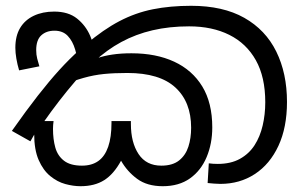

<svg xmlns="http://www.w3.org/2000/svg" viewBox="-20 -632 1047 663"><path d="M542 11Q488 11 453.5 -14.5Q419 -40 398 -77Q373 -31 340 -10Q307 11 258 11Q233 11 205.5 3.5Q178 -4 153.5 -24Q129 -44 113.5 -79.5Q98 -115 98 -170Q98 -181 99.5 -192.5Q101 -204 103 -214H165Q164 -207 163.5 -200.5Q163 -194 163 -187Q163 -151 171 -122.5Q179 -94 201 -77Q223 -60 263 -60Q297 -60 319.5 -76Q342 -92 353.5 -125Q365 -158 365 -208V-214H432V-204Q432 -140 458.5 -100Q485 -60 537 -60Q576 -60 598.5 -78Q621 -96 630.5 -125.5Q640 -155 640 -191Q640 -280 585.5 -330Q531 -380 420 -380Q374 -380 339 -376.5Q304 -373 268.5 -363Q233 -353 186 -334L283 -415Q296 -424 317 -431.5Q338 -439 367.5 -443.5Q397 -448 434 -448Q519 -448 581.5 -419Q644 -390 678.5 -333.5Q713 -277 713 -192Q713 -136 693.5 -89.5Q674 -43 636 -16Q598 11 542 11ZM741 3Q731 3 719 2Q707 1 697 0L701 -68Q708 -67 716 -66.5Q724 -66 732 -66Q777 -66 808.5 -83.5Q840 -101 859 -130.5Q878 -160 887 -198.5Q896 -237 896 -279Q896 -366 863.5 -424Q831 -482 772 -511.5Q713 -541 633 -541Q565 -541 507 -527.5Q449 -514 399 -487Q349 -460 305 -419L294 -410Q267 -383 239.5 -351Q212 -319 184.5 -283.5Q157 -248 129 -208L110 -188L85 -144L21 -180Q71 -251 110.5 -301.5Q150 -352 185 -390.5Q220 -429 256 -461L277 -479Q337 -530 392.5 -559Q448 -588 508 -600Q568 -612 640 -612Q750 -612 823.5 -570.5Q897 -529 934 -454Q971 -379 971 -280Q971 -192 941.5 -128.5Q912 -65 860 -31Q808 3 741 3ZM167 -592Q216 -592 246 -568Q276 -544 291.5 -508Q307 -472 310 -434L252 -398Q248 -432 239.5 -461Q231 -490 214 -508Q197 -526 168 -526Q140 -526 122.5 -510Q105 -494 105 -459Q105 -443 108.5 -429.5Q112 -416 116 -403L46 -389Q40 -409 36.5 -429.5Q33 -450 33 -467Q33 -508 49.5 -535.5Q66 -563 96.5 -577.5Q127 -592 167 -592Z"/></svg>

Font: sinhala15
Style: Book
Weight: 400
Designer: Jelle Bosma - Monotype Design Team
Foundry: Monotype Imaging Inc.
Version: Version 2.003